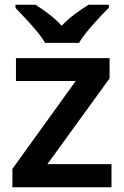

<svg xmlns="http://www.w3.org/2000/svg" viewBox="-20 -786 521 806"><path d="M448 0H32V-77L298 -446H47V-542H440V-457L179 -97H448ZM169 -606Q156 -629 133.5 -656Q111 -683 87 -708.5Q63 -734 45 -753V-766H129Q156 -749 185 -727Q214 -705 239 -678Q265 -705 295 -727.5Q325 -750 352 -766H437V-753Q418 -735 394 -709Q370 -683 347.5 -656Q325 -629 312 -606Z"/></svg>

Font: Noto Sans Tamil SemiBold
Style: Regular
Weight: 600
Designer: Jelle Bosma - Monotype Design Team
Foundry: Monotype Imaging Inc.
Version: Version 2.004; ttfautohint (v1.8.4.7-5d5b)